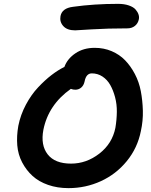

<svg xmlns="http://www.w3.org/2000/svg" viewBox="-20 -970 775 987"><path d="M366.2 -814Q325.2 -814 305.4 -835.9Q285.6 -857.9 291 -887.2Q298.8 -928.2 356 -935.1Q463.9 -950.2 586.9 -950.2Q618.7 -950.2 642.1 -942.1Q665.5 -934.1 676.5 -921.6Q687.5 -909.2 691.9 -896.2Q696.3 -883.3 693.8 -871.1Q689.5 -849.6 673.6 -836.9Q657.7 -824.2 634.8 -824.2Q534.7 -824.2 451.9 -819.1Q369.1 -814 366.2 -814ZM332 -2.9Q274.9 -2.9 227.3 -19.5Q179.7 -36.1 147.5 -65.4Q115.2 -94.7 94 -135Q72.8 -175.3 68.8 -222.9Q64.9 -270.5 74.2 -323.2Q85.4 -379.9 113 -431.6Q140.6 -483.4 175.8 -520.8Q210.9 -558.1 244.6 -584Q278.3 -609.9 311 -626Q326.2 -668 367.7 -696Q409.2 -724.1 466.8 -724.1Q513.7 -724.1 554 -707Q594.2 -689.9 623 -660.2Q651.9 -630.4 673.3 -589.6Q694.8 -548.8 703.9 -501.2Q712.9 -453.6 714.4 -401.1Q715.8 -348.6 704.1 -295.9Q687 -209.5 632.1 -142.1Q577.1 -74.7 498.8 -38.8Q420.4 -2.9 332 -2.9ZM203.1 -303.2Q188 -224.1 225.1 -176.5Q262.2 -128.9 345.2 -128.9Q424.3 -128.9 490.7 -180.4Q557.1 -231.9 573.2 -313Q580.1 -354.5 580.6 -394.5Q581.1 -434.6 571.5 -470.5Q562 -506.3 546.6 -533.4Q531.2 -560.5 506.6 -576.7Q481.9 -592.8 452.1 -592.8Q422.9 -592.8 415 -551.8Q410.6 -531.2 397.7 -520Q384.8 -508.8 367.2 -508.8Q354.5 -508.8 344.2 -513.2Q229 -431.6 203.1 -303.2Z"/></svg>

Font: Shantell Sans Bouncy
Style: Italic
Weight: 600
Italic angle: -11.31°
Designer: Stephen Nixon, Anya Danilova, Shantell Martin
Foundry: Arrow Type
Version: Version 1.006;[9816181b4]